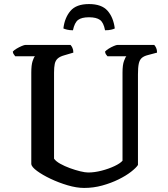

<svg xmlns="http://www.w3.org/2000/svg" viewBox="-20 -925 827 945"><path d="M394 0Q357 0 313 -13Q269 -26 229 -45Q189 -64 162.5 -83.5Q136 -103 134 -117V-568Q134 -605 140.5 -624.5Q147 -644 152 -648H55Q52 -653 48 -657.5Q44 -662 43 -671Q49 -678 61.5 -685.5Q74 -693 87 -698.5Q100 -704 106 -704H327Q332 -699 336.5 -689.5Q341 -680 341 -666L297 -653Q275 -647 264 -637Q253 -627 249.5 -610.5Q246 -594 246 -567V-144Q255 -131 276.5 -119Q298 -107 324 -97.5Q350 -88 374.5 -82Q399 -76 414 -76Q445 -76 480 -85Q515 -94 543.5 -107.5Q572 -121 583 -134V-568Q583 -606 590.5 -625.5Q598 -645 602 -648H509Q505 -652 501.5 -657.5Q498 -663 497 -671Q503 -678 515 -685.5Q527 -693 540 -698.5Q553 -704 559 -704H739Q744 -699 748.5 -689.5Q753 -680 753 -666L708 -654Q688 -649 677.5 -639.5Q667 -630 663 -611.5Q659 -593 659 -559V-113Q650 -99 625 -79.5Q600 -60 563.5 -42Q527 -24 483.5 -12Q440 0 394 0ZM418 -905Q480 -905 509 -872.5Q538 -840 545 -785Q540 -782 527.5 -779Q515 -776 497 -776Q490 -814 472 -827Q454 -840 418 -840Q382 -840 364.5 -827Q347 -814 339 -776Q323 -776 310.5 -779Q298 -782 292 -785Q298 -837 326.5 -871Q355 -905 418 -905Z"/></svg>

Font: Texturina 12pt Medium
Style: Regular
Weight: 500
Designer: Guillermo Torres Carreño
Foundry: Omnibus-Type
Version: Version 1.002